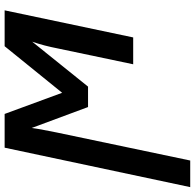

<svg xmlns="http://www.w3.org/2000/svg" viewBox="-54 -554 821 808"><g transform="rotate(-90 356.0 -150.5)"><path d="M-28 240H84L202 -322Q207 -348 212.5 -376Q218 -404 221 -427L309 -190H395L584 -425Q575 -399 568 -372Q561 -345 556 -319L489 0H602L716 -541H565L369 -299L280 -541H138Z"/></g></svg>

Font: Noto Sans UI Medium
Style: Italic
Weight: 500
Italic angle: -12°
Designer: Monotype Design Team
Foundry: Monotype Imaging Inc.
Version: Version 1.901